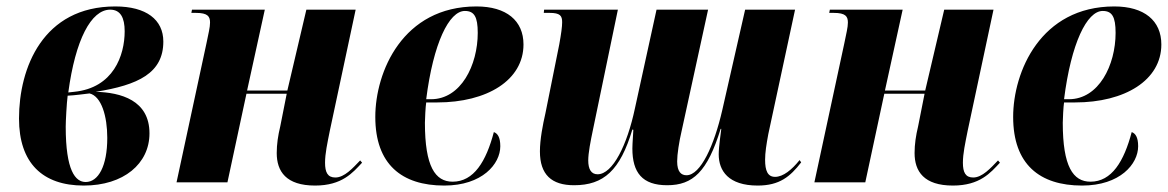

<svg xmlns="http://www.w3.org/2000/svg" viewBox="-20 -566 3625 596"><path d="M240 10C364 10 444 -58 444 -152C444 -255 355 -279 277 -281C409 -302 487 -339 487 -437C487 -505 434 -546 338 -546C113 -546 39 -355 39 -198C39 -60 112 10 240 10ZM210 -281 192 -279C214 -443 263 -536 322 -536C354 -536 367 -511 367 -469C367 -394 332 -293 210 -281ZM246 -1C214 -1 184 -36 184 -173C184 -189 187 -247 190 -269C213 -270 240 -274 258 -276C295 -267 313 -205 313 -138C313 -50 285 -1 246 -1Z M958 10C1042 10 1075 -30 1104 -61L1098 -68C1075 -44 1049 -15 1021 -15C997 -15 989 -31 989 -61C989 -89 996 -121 1004 -161L1084 -536H931L872 -285H747L802 -536H576L574 -526H588C625 -526 632 -515 632 -496C632 -481 627 -462 621 -432L528 0H686L745 -275H870L850 -174C843 -145 839 -118 839 -91C839 -34 868 10 958 10Z M1359 10C1477 10 1533 -57 1533 -112C1533 -141 1524 -152 1513 -156C1489 -65 1451 -2 1385 -2C1331 -2 1299 -49 1299 -185C1299 -196 1301 -236 1303 -248H1337C1492 -248 1605 -317 1605 -428C1605 -502 1552 -546 1459 -546C1230 -546 1145 -343 1145 -203C1145 -56 1227 10 1359 10ZM1318 -258H1303C1325 -432 1374 -532 1423 -532C1452 -532 1463 -514 1463 -464C1463 -364 1411 -258 1318 -258Z M2332 10C2400 10 2433 -18 2467 -62L2462 -69C2438 -39 2411 -17 2386 -17C2363 -17 2355 -36 2355 -70C2355 -92 2359 -118 2365 -150L2448 -536H2293L2222 -224C2197 -115 2155 -22 2111 -22C2095 -22 2082 -32 2082 -65C2082 -87 2088 -126 2096 -160L2178 -536H2018L1951 -230C1927 -116 1882 -25 1835 -25C1815 -25 1806 -41 1806 -68C1806 -91 1813 -127 1821 -165L1898 -536H1669L1668 -526H1686C1719 -526 1725 -517 1725 -497C1725 -483 1722 -461 1716 -428L1673 -214C1665 -179 1656 -133 1656 -96C1656 -24 1692 9 1762 9C1854 9 1905 -37 1943 -164L1946 -163C1946 -157 1943 -121 1943 -105C1943 -30 1974 9 2051 9C2131 9 2176 -33 2217 -166H2219C2218 -156 2211 -111 2211 -87C2211 -36 2241 10 2332 10Z M2938 10C3022 10 3055 -30 3084 -61L3078 -68C3055 -44 3029 -15 3001 -15C2977 -15 2969 -31 2969 -61C2969 -89 2976 -121 2984 -161L3064 -536H2911L2852 -285H2727L2782 -536H2556L2554 -526H2568C2605 -526 2612 -515 2612 -496C2612 -481 2607 -462 2601 -432L2508 0H2666L2725 -275H2850L2830 -174C2823 -145 2819 -118 2819 -91C2819 -34 2848 10 2938 10Z M3339 10C3457 10 3513 -57 3513 -112C3513 -141 3504 -152 3493 -156C3469 -65 3431 -2 3365 -2C3311 -2 3279 -49 3279 -185C3279 -196 3281 -236 3283 -248H3317C3472 -248 3585 -317 3585 -428C3585 -502 3532 -546 3439 -546C3210 -546 3125 -343 3125 -203C3125 -56 3207 10 3339 10ZM3298 -258H3283C3305 -432 3354 -532 3403 -532C3432 -532 3443 -514 3443 -464C3443 -364 3391 -258 3298 -258Z"/></svg>

Font: Noto Serif Display Condensed ExtraBold
Style: Italic
Weight: 800
Width: 3
Italic angle: -12°
Designer: Monotype Design Team
Foundry: Monotype Imaging Inc.
Version: Version 2.009